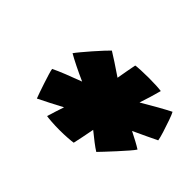

<svg xmlns="http://www.w3.org/2000/svg" viewBox="-80 -982 744 744"><g transform="rotate(45 292.0 -610.0)"><path d="M137 -441Q134.5 -447 128.5 -464Q122.5 -481 115.8 -501.5Q109 -522 103.8 -539.2Q98.5 -556.5 97.5 -564Q118 -574 149.2 -586.5Q180.5 -599 214.5 -611.5Q184 -625 155.8 -639Q127.5 -653 110.5 -663Q116 -671 129.5 -687.2Q143 -703.5 159.2 -722Q175.5 -740.5 189.8 -756Q204 -771.5 211 -778Q225 -769.5 249.5 -753.5Q274 -737.5 301 -719Q305 -743 309 -764.5Q313 -786 316 -801Q324.5 -802.5 345 -803.5Q365.5 -804.5 387.5 -804.5Q409.5 -804.5 428.8 -803.5Q448 -802.5 456 -801Q450.5 -780 443.5 -757Q436.5 -734 429 -711.5Q462 -731 493.5 -748.8Q525 -766.5 545 -776.5Q550 -768 558.5 -743.8Q567 -719.5 574.8 -694.8Q582.5 -670 584 -659Q567.5 -651 541.8 -638.8Q516 -626.5 486.5 -613Q505.5 -603.5 522.8 -594.2Q540 -585 552.5 -577Q548 -569.5 533.2 -552.5Q518.5 -535.5 500.5 -515.8Q482.5 -496 467.2 -479.8Q452 -463.5 446 -457.5Q433 -465.5 414.8 -479.5Q396.5 -493.5 377 -509.5Q372 -483 367.2 -459.5Q362.5 -436 359 -421Q351 -419.5 329.8 -418Q308.5 -416.5 285 -416.5Q262 -416.5 241.2 -418Q220.5 -419.5 213 -421Q217 -435 222.8 -453Q228.5 -471 235.5 -491.5Q210 -478 184.8 -465Q159.5 -452 137 -441Z"/></g></svg>

Font: Grandstander Black
Style: Italic
Weight: 900
Italic angle: -15°
Designer: Tyler Finck
Foundry: Etcetera Type Co
Version: Version 1.200; ttfautohint (v1.8.3)